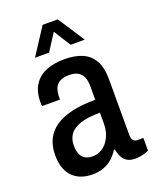

<svg xmlns="http://www.w3.org/2000/svg" viewBox="-138 -803 724 895"><g transform="rotate(-20 224.0 -355.5)"><path d="M164 12Q137 12 113 4Q89 -4 70.5 -21Q52 -38 41.5 -65.5Q31 -93 31 -132Q31 -175 46.5 -208Q62 -241 94 -264Q126 -287 176.5 -299Q227 -311 295 -311V-379Q295 -405 287.5 -423Q280 -441 263.5 -451Q247 -461 220 -461Q187 -461 170 -449.5Q153 -438 147 -419.5Q141 -401 141 -378V-368H52Q51 -373 51 -377.5Q51 -382 51 -388Q51 -441 73.5 -474.5Q96 -508 135 -523Q174 -538 224 -538Q275 -538 311.5 -522.5Q348 -507 368 -472Q388 -437 388 -378V-101Q388 -84 395.5 -75.5Q403 -67 415 -67H445V-4Q432 2 414.5 6.5Q397 11 377 11Q353 11 337.5 1.5Q322 -8 313.5 -25Q305 -42 302 -62H297Q284 -41 265.5 -24Q247 -7 222 2.5Q197 12 164 12ZM194 -67Q214 -67 232 -75.5Q250 -84 264 -100.5Q278 -117 286.5 -141Q295 -165 295 -196V-247Q234 -247 197 -234.5Q160 -222 144 -199Q128 -176 128 -144Q128 -119 135.5 -101.5Q143 -84 158 -75.5Q173 -67 194 -67ZM98 -591 184 -723H259L345 -591H275L201 -708H243L168 -591Z"/></g></svg>

Font: Archivo Condensed Medium
Style: Regular
Weight: 500
Width: 3
Designer: Hector Gatti
Foundry: Omnibus-Type
Version: Version 2.001